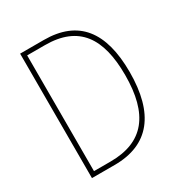

<svg xmlns="http://www.w3.org/2000/svg" viewBox="-168 -834 899 954"><g transform="rotate(-30 281.5 -357.0)"><path d="M84 0H214C412 0 510 -125 510 -363C510 -593 418 -714 220 -714H84ZM205 -25H110V-689H212C406 -689 483 -573 483 -361C483 -137 395 -25 205 -25Z"/></g></svg>

Font: Noto Sans Mono SemiCondensed Thin
Style: Regular
Weight: 100
Width: 4
Designer: Monotype Design Team
Foundry: Monotype Imaging Inc.
Version: Version 2.014